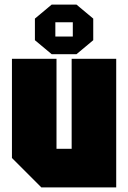

<svg xmlns="http://www.w3.org/2000/svg" viewBox="-20 -816 558 836"><path d="M486 -560V0H160L32 -128V-560H226V-168H292V-560ZM132 -641V-735L205 -796H313L386 -735V-641L313 -580H205ZM221 -657H297V-719H221Z"/></svg>

Font: Tektur Condensed ExtraBold
Style: Regular
Weight: 800
Width: 3
Designer: Adam Jagosz
Foundry: Adam Jagosz
Version: Version 1.005;gftools[0.9.30]